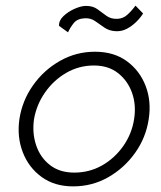

<svg xmlns="http://www.w3.org/2000/svg" viewBox="-20 -654 574 683"><path d="M49 -230Q40 -167 61 -112.5Q82 -58 128 -24.5Q174 9 240 9Q308 9 365 -23.5Q422 -56 460.5 -110Q499 -164 509 -230Q519 -294 498 -348.5Q477 -403 431 -436.5Q385 -470 318 -470Q251 -470 193.5 -437.5Q136 -405 97.5 -350.5Q59 -296 49 -230ZM101 -230Q110 -282 140.5 -325.5Q171 -369 216 -395Q261 -421 314 -421Q366 -421 400.5 -393.5Q435 -366 450 -323Q465 -280 457 -230Q449 -178 418.5 -134.5Q388 -91 343 -65.5Q298 -40 244 -40Q192 -40 157.5 -67Q123 -94 108.5 -137.5Q94 -181 101 -230ZM190 -562 222 -539Q229 -555 242 -571.5Q255 -588 282 -589Q303 -590 319 -578.5Q335 -567 352 -555.5Q369 -544 392 -543Q413 -542 431 -551.5Q449 -561 464 -575.5Q479 -590 489 -606L462 -634Q448 -615 433 -601.5Q418 -588 398 -587Q375 -586 359 -597.5Q343 -609 327 -621Q311 -633 286 -633Q269 -633 246 -623Q223 -613 206 -597Q189 -581 190 -562Z"/></svg>

Font: Jost Light
Style: Italic
Weight: 300
Italic angle: -5°
Version: Version 3.710